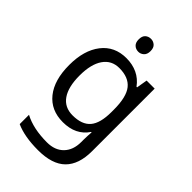

<svg xmlns="http://www.w3.org/2000/svg" viewBox="-284 -840 1182 1182"><g transform="rotate(45 307.5 -248.5)"><path d="M275 -546Q328 -546 370.5 -526Q413 -506 443 -465H448L460 -536H530V9Q530 124 471.5 182Q413 240 290 240Q172 240 97 206V125Q176 167 295 167Q364 167 403.5 126.5Q443 86 443 16V-5Q443 -17 444 -39.5Q445 -62 446 -71H442Q388 10 276 10Q172 10 113.5 -63Q55 -136 55 -267Q55 -395 113.5 -470.5Q172 -546 275 -546ZM287 -472Q220 -472 183 -418.5Q146 -365 146 -266Q146 -167 182.5 -114.5Q219 -62 289 -62Q370 -62 407 -105.5Q444 -149 444 -246V-267Q444 -377 406 -424.5Q368 -472 287 -472ZM298 -737Q318 -737 333.5 -723.5Q349 -710 349 -681Q349 -653 333.5 -639Q318 -625 298 -625Q276 -625 261 -639Q246 -653 246 -681Q246 -710 261 -723.5Q276 -737 298 -737Z"/></g></svg>

Font: Noto Sans
Style: Regular
Weight: 400
Designer: Monotype Design Team
Foundry: Monotype Imaging Inc.
Version: Version 2.007